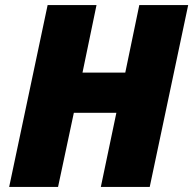

<svg xmlns="http://www.w3.org/2000/svg" viewBox="-20 -734 759 754"><path d="M16 0H208L270 -291H437L376 0H568L719 -714H527L472 -449H304L359 -714H167Z"/></svg>

Font: Noto Sans UI Black
Style: Italic
Weight: 900
Italic angle: -372°
Designer: Monotype Design Team
Foundry: Monotype Imaging Inc.
Version: Version 1.901